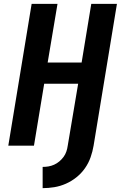

<svg xmlns="http://www.w3.org/2000/svg" viewBox="-20 -755 640 995"><path d="M201 220V110Q216 110 231 107.5Q246 105 260.5 98.5Q275 92 287.5 81.5Q300 71 309.5 58Q319 45 324 30Q329 15 331 0L385 -321H209L156 0H23L144 -735H278L227 -431H403L453 -735H586L465 0Q460 30 449.5 60Q439 90 420.5 116.5Q402 143 376.5 163.5Q351 184 321.5 197Q292 210 261.5 215Q231 220 201 220Z"/></svg>

Font: Iosevka Curly XBdExObl
Style: Regular
Weight: 800
Width: 7
Italic angle: -9°
Monospace: yes
Designer: Belleve Invis
Foundry: Belleve Invis
Version: Version 11.1.0; ttfautohint (v1.8.3)